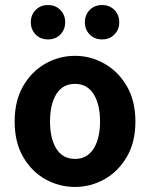

<svg xmlns="http://www.w3.org/2000/svg" viewBox="-20 -728 593 760"><path d="M277 12Q214 12 159.5 -18.5Q105 -49 71.5 -107Q38 -165 38 -247Q38 -329 71.5 -387Q105 -445 159.5 -476Q214 -507 277 -507Q339 -507 393.5 -476Q448 -445 482 -387Q516 -329 516 -247Q516 -165 482 -107Q448 -49 393.5 -18.5Q339 12 277 12ZM277 -99Q325 -99 350.5 -139.5Q376 -180 376 -247Q376 -315 350.5 -355.5Q325 -396 277 -396Q228 -396 203 -355.5Q178 -315 178 -247Q178 -180 203 -139.5Q228 -99 277 -99ZM384 -572Q354 -572 335 -591.5Q316 -611 316 -640Q316 -669 335 -688.5Q354 -708 384 -708Q414 -708 433 -688.5Q452 -669 452 -640Q452 -611 433 -591.5Q414 -572 384 -572ZM170 -572Q140 -572 121 -591.5Q102 -611 102 -640Q102 -669 121 -688.5Q140 -708 170 -708Q200 -708 219 -688.5Q238 -669 238 -640Q238 -611 219 -591.5Q200 -572 170 -572Z"/></svg>

Font: Assistant
Style: Bold
Weight: 700
Designer: Hebrew By Ben Nathan, Latin by Paul Hunt
Version: Version 3.000